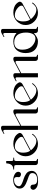

<svg xmlns="http://www.w3.org/2000/svg" viewBox="1471 -2231 762 3744"><g transform="rotate(-90 1852.0 -359.0)"><path d="M374 -383Q374 -362 361 -346.5Q348 -331 328 -331Q306 -331 287.5 -342.5Q269 -354 269 -372Q269 -375 270.5 -387Q272 -399 272 -410Q272 -467 217 -467Q194 -467 169 -461Q144 -455 118.5 -431Q93 -407 93 -368Q93 -352 106 -338.5Q119 -325 146 -312.5Q173 -300 191 -293.5Q209 -287 241 -277Q270 -267 291 -257Q312 -247 338 -229Q364 -211 378 -183Q392 -155 392 -120Q392 -67 344.5 -32.5Q297 2 191 2Q106 2 64.5 -28Q23 -58 23 -93Q23 -114 38.5 -130Q54 -146 75 -146Q95 -146 109 -133.5Q123 -121 123 -102Q123 -85 125.5 -73Q128 -61 136.5 -46Q145 -31 166.5 -23Q188 -15 221 -15Q282 -15 315.5 -40Q349 -65 349 -109Q349 -142 324 -160Q299 -178 212 -206Q137 -231 92 -265.5Q47 -300 47 -355Q47 -403 78.5 -433.5Q110 -464 145.5 -473Q181 -482 218 -482Q274 -482 324 -454.5Q374 -427 374 -383Z M540 -619H585Q585 -619 585 -510Q585 -489 597 -484.5Q609 -480 650 -480V-465Q610 -465 597.5 -459Q585 -453 585 -427V-40Q585 -36 587.5 -32.5Q590 -29 596 -26Q602 -23 605.5 -21.5Q609 -20 616.5 -17.5Q624 -15 625 -15V0H555Q533 0 519 -14Q505 -28 505 -50V-427Q505 -454 491.5 -459.5Q478 -465 418 -465V-480Q453 -480 477.5 -492Q502 -504 514.5 -526Q527 -548 532.5 -569.5Q538 -591 540 -619Z M1105 -118 1115 -104Q1082 -56 1030 -28Q978 0 917 0Q818 0 747.5 -70.5Q677 -141 677 -240Q677 -339 749 -409.5Q821 -480 921 -480Q975 -480 1019 -464.5Q1063 -449 1086 -426.5Q1109 -404 1120.5 -385Q1132 -366 1132 -355Q1132 -339 1121 -324Q1110 -309 1095 -301L792 -139Q827 -93 877 -62Q927 -31 979 -31Q1020 -31 1054 -60.5Q1088 -90 1105 -118ZM867 -451Q806 -451 776.5 -405Q747 -359 747 -290Q747 -200 784 -152L1032 -284Q1055 -296 1055 -323Q1055 -360 996.5 -405.5Q938 -451 867 -451Z M1228 -720Q1271 -720 1271 -685V-343L1511 -471Q1526 -480 1549 -480Q1591 -480 1591 -446V-40Q1591 -36 1593.5 -32.5Q1596 -29 1602 -26Q1608 -23 1611.5 -21.5Q1615 -20 1622.5 -17.5Q1630 -15 1631 -15V0H1561Q1538 0 1524.5 -14Q1511 -28 1511 -50V-409Q1511 -437 1490 -437Q1477 -437 1462 -428L1271 -326V0H1191V-649Q1191 -676 1169 -676Q1158 -676 1142 -668L1115 -653V-670L1191 -711Q1209 -720 1228 -720Z M2092 -118 2102 -104Q2069 -56 2017 -28Q1965 0 1904 0Q1805 0 1734.5 -70.5Q1664 -141 1664 -240Q1664 -339 1736 -409.5Q1808 -480 1908 -480Q1962 -480 2006 -464.5Q2050 -449 2073 -426.5Q2096 -404 2107.5 -385Q2119 -366 2119 -355Q2119 -339 2108 -324Q2097 -309 2082 -301L1779 -139Q1814 -93 1864 -62Q1914 -31 1966 -31Q2007 -31 2041 -60.5Q2075 -90 2092 -118ZM1854 -451Q1793 -451 1763.5 -405Q1734 -359 1734 -290Q1734 -200 1771 -152L2019 -284Q2042 -296 2042 -323Q2042 -360 1983.5 -405.5Q1925 -451 1854 -451Z M2254 -480Q2296 -480 2296 -446V-343L2536 -471Q2552 -480 2574 -480Q2616 -480 2616 -446V-40Q2616 -36 2618.5 -32.5Q2621 -29 2627 -26Q2633 -23 2636.5 -21.5Q2640 -20 2647.5 -17.5Q2655 -15 2656 -15V0H2586Q2564 0 2550 -14Q2536 -28 2536 -50V-409Q2536 -437 2515 -437Q2502 -437 2488 -428L2296 -326V0H2216V-409Q2216 -437 2195 -437Q2182 -437 2168 -428L2140 -414V-431L2216 -471Q2232 -480 2254 -480Z M2755 -302Q2755 -247 2771 -202Q2787 -157 2811.5 -129.5Q2836 -102 2866 -83Q2896 -64 2922.5 -56.5Q2949 -49 2972 -49Q3006 -49 3030 -65.5Q3054 -82 3066 -110Q3078 -138 3083.5 -168.5Q3089 -199 3089 -234Q3089 -290 3075.5 -333Q3062 -376 3042 -400Q3022 -424 2995 -439Q2968 -454 2945.5 -458.5Q2923 -463 2899 -463Q2755 -463 2755 -302ZM3079 -80Q2988 0 2922 0Q2814 0 2751.5 -61Q2689 -122 2689 -240Q2689 -345 2745 -412.5Q2801 -480 2917 -480Q3010 -480 3080 -418V-649Q3080 -676 3058 -676Q3047 -676 3031 -668L3004 -653V-670L3080 -711Q3098 -720 3117 -720Q3160 -720 3160 -685V-40Q3160 -36 3162.5 -32.5Q3165 -29 3171 -26Q3177 -23 3180.5 -21.5Q3184 -20 3191.5 -17.5Q3199 -15 3200 -15V0H3130Q3108 0 3094 -13.5Q3080 -27 3079 -50Z M3664 -118 3674 -104Q3641 -56 3589 -28Q3537 0 3476 0Q3377 0 3306.5 -70.5Q3236 -141 3236 -240Q3236 -339 3308 -409.5Q3380 -480 3480 -480Q3534 -480 3578 -464.5Q3622 -449 3645 -426.5Q3668 -404 3679.5 -385Q3691 -366 3691 -355Q3691 -339 3680 -324Q3669 -309 3654 -301L3351 -139Q3386 -93 3436 -62Q3486 -31 3538 -31Q3579 -31 3613 -60.5Q3647 -90 3664 -118ZM3426 -451Q3365 -451 3335.5 -405Q3306 -359 3306 -290Q3306 -200 3343 -152L3591 -284Q3614 -296 3614 -323Q3614 -360 3555.5 -405.5Q3497 -451 3426 -451Z"/></g></svg>

Font: kawoszeh
Style: Medium
Weight: 500
Version: Version 000.030